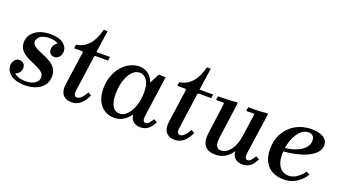

<svg xmlns="http://www.w3.org/2000/svg" viewBox="-57 -1154 2917 1649"><g transform="rotate(20 1401.0 -330.0)"><path d="M197 10Q142 10 103.5 -6Q65 -22 44.5 -48.5Q24 -75 24 -106Q24 -136 40.5 -157.5Q57 -179 85 -179Q106 -179 121.5 -165Q137 -151 137 -125Q137 -98 118 -77.5Q99 -57 76 -57Q59 -57 49.5 -67.5Q40 -78 40 -93H70Q70 -67 103 -46Q136 -25 192 -25Q231 -25 257 -36Q283 -47 296 -64.5Q309 -82 309 -102Q309 -127 291.5 -143.5Q274 -160 246 -173.5Q218 -187 187 -200Q156 -213 128.5 -230Q101 -247 83 -272Q65 -297 65 -335Q65 -377 90 -410Q115 -443 158.5 -461Q202 -479 259 -479Q336 -479 375.5 -449Q415 -419 415 -377Q415 -347 397.5 -326Q380 -305 353 -305Q331 -305 317 -319.5Q303 -334 303 -358Q303 -383 319 -404Q335 -425 360 -425Q378 -425 385.5 -413.5Q393 -402 393 -384H365Q365 -407 338.5 -425.5Q312 -444 262 -444Q224 -444 199.5 -433.5Q175 -423 163.5 -406.5Q152 -390 152 -374Q152 -351 169.5 -336.5Q187 -322 214.5 -310Q242 -298 273 -285Q304 -272 331.5 -254Q359 -236 376.5 -209Q394 -182 394 -142Q394 -94 368.5 -60Q343 -26 298.5 -8Q254 10 197 10Z M625 10Q572 10 545.5 -22.5Q519 -55 527 -116L571 -427L564 -434H489L494 -469Q559 -477 605 -527Q651 -577 674 -670H709L680 -469H804L799 -434H682L675 -427L629 -99Q625 -70 633 -57Q641 -44 655 -44Q674 -44 695 -64.5Q716 -85 734 -120L764 -102Q739 -47 705 -18.5Q671 10 625 10Z M843 -198Q843 -261 862.5 -312.5Q882 -364 914.5 -401.5Q947 -439 987.5 -459Q1028 -479 1070 -479Q1103 -479 1129.5 -467Q1156 -455 1175 -432.5Q1194 -410 1203 -380L1250 -469H1313L1261 -100Q1257 -67 1263.5 -53.5Q1270 -40 1284 -40Q1300 -40 1314.5 -56Q1329 -72 1343 -97L1374 -80Q1350 -29 1320 -9.5Q1290 10 1254 10Q1215 10 1189.5 -11Q1164 -32 1159 -74Q1133 -33 1096 -11.5Q1059 10 1014 10Q966 10 927 -13.5Q888 -37 865.5 -83Q843 -129 843 -198ZM958 -188Q958 -113 981.5 -76.5Q1005 -40 1044 -40Q1086 -40 1117 -74.5Q1148 -109 1166 -164Q1184 -219 1184 -281Q1184 -357 1158 -393.5Q1132 -430 1092 -430Q1051 -430 1021 -395.5Q991 -361 974.5 -306Q958 -251 958 -188Z M1568 10Q1515 10 1488.5 -22.5Q1462 -55 1470 -116L1514 -427L1507 -434H1432L1437 -469Q1502 -477 1548 -527Q1594 -577 1617 -670H1652L1623 -469H1747L1742 -434H1625L1618 -427L1572 -99Q1568 -70 1576 -57Q1584 -44 1598 -44Q1617 -44 1638 -64.5Q1659 -85 1677 -120L1707 -102Q1682 -47 1648 -18.5Q1614 10 1568 10Z M2276 -97 2307 -80Q2283 -29 2253.5 -9.5Q2224 10 2187 10Q2147 10 2121 -11.5Q2095 -33 2092 -77Q2067 -37 2028.5 -13.5Q1990 10 1939 10Q1869 10 1840.5 -31Q1812 -72 1822 -140L1861 -427L1853 -434H1786L1791 -469Q1833 -469 1878 -470.5Q1923 -472 1963 -477L1970 -469L1925 -139Q1921 -110 1924 -87Q1927 -64 1939 -52Q1951 -40 1974 -40Q2019 -40 2057.5 -88.5Q2096 -137 2109 -228L2137 -427L2130 -434H2062L2067 -469Q2110 -469 2155 -470.5Q2200 -472 2240 -477L2247 -469L2194 -100Q2190 -67 2196.5 -53.5Q2203 -40 2217 -40Q2233 -40 2247.5 -56Q2262 -72 2276 -97Z M2561 10Q2506 10 2461.5 -12.5Q2417 -35 2391.5 -81Q2366 -127 2366 -197Q2366 -281 2402.5 -344.5Q2439 -408 2502.5 -443.5Q2566 -479 2645 -479Q2682 -479 2715.5 -470.5Q2749 -462 2771 -441Q2793 -420 2793 -385Q2793 -350 2769 -321Q2745 -292 2701.5 -270Q2658 -248 2598 -234Q2538 -220 2465 -214V-246Q2521 -251 2562 -264.5Q2603 -278 2630 -297Q2657 -316 2670.5 -338.5Q2684 -361 2684 -385Q2684 -415 2670 -429.5Q2656 -444 2630 -444Q2595 -444 2567.5 -421.5Q2540 -399 2520 -362Q2500 -325 2489.5 -280.5Q2479 -236 2479 -191Q2479 -136 2494.5 -101.5Q2510 -67 2536 -51Q2562 -35 2593 -35Q2631 -35 2667.5 -60Q2704 -85 2728 -122L2759 -105Q2741 -74 2712.5 -48Q2684 -22 2646.5 -6Q2609 10 2561 10Z"/></g></svg>

Font: Brygada 1918 SemiBold
Style: Italic
Weight: 600
Italic angle: -8°
Designer: Mateusz Machalski | Borys Kosmynka | Przemek Hoffer
Foundry: NIEPODLEGLA 2018
Version: Version 3.006